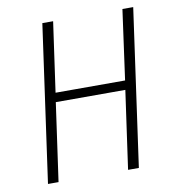

<svg xmlns="http://www.w3.org/2000/svg" viewBox="-78 -754 755 824"><g transform="rotate(-10 299.5 -342.0)"><path d="M111 0H65L161 -684H208L165 -380H468L510 -684H557L461 0H414L462 -340H159Z"/></g></svg>

Font: Fira Sans Condensed ExtraLight
Style: Italic
Weight: 275
Width: 3
Italic angle: -8°
Designer: Carrois Corporate & Edenspiekermann AG
Foundry: Carrois Corporate GbR & Edenspiekermann AG
Version: Version 4.203